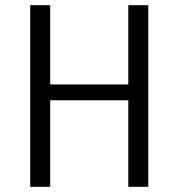

<svg xmlns="http://www.w3.org/2000/svg" viewBox="-20 -720 690 740"><path d="M96.5 0V-700H173.5V-394.5H474.5V-700H551.5V0H474.5V-333.5H173.5V0Z"/></svg>

Font: Trispace Light
Style: Regular
Weight: 300
Designer: Tyler Finck
Foundry: Etcetera Type Company
Version: Version 1.210; ttfautohint (v1.8.3)